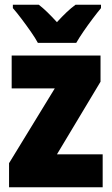

<svg xmlns="http://www.w3.org/2000/svg" viewBox="-20 -786 470 806"><path d="M411 0H18V-101L210 -415H29V-553H402V-443L219 -138H411ZM139 -606Q129 -625 109.5 -653Q90 -681 69.5 -708Q49 -735 34 -752V-766H143Q161 -752 179 -734.5Q197 -717 219 -693Q241 -717 260 -735Q279 -753 297 -766H404V-752Q389 -734 369 -707.5Q349 -681 330.5 -654Q312 -627 300 -606Z"/></svg>

Font: Noto Sans Gurmukhi UI Condensed Black
Style: Regular
Weight: 900
Width: 3
Designer: Jelle Bosma - Monotype Design Team
Foundry: Monotype Imaging Inc.
Version: Version 2.004; ttfautohint (v1.8.4.7-5d5b)